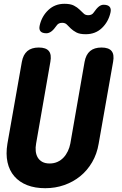

<svg xmlns="http://www.w3.org/2000/svg" viewBox="-20 -980 640 1010"><path d="M95 -655Q102 -693 124 -711.5Q146 -730 184 -730Q222 -730 237 -711.5Q252 -693 245 -655L170 -225Q166 -204 168 -185Q170 -166 178.5 -151.5Q187 -137 202.5 -128.5Q218 -120 241 -120Q264 -120 282.5 -128.5Q301 -137 314.5 -151.5Q328 -166 337 -185Q346 -204 350 -225L425 -655Q432 -693 454 -711.5Q476 -730 514 -730Q552 -730 567 -711.5Q582 -693 575 -655L499 -224Q490 -170 464.5 -126.5Q439 -83 402 -53Q365 -23 318 -6.5Q271 10 218 10Q164 10 123 -6Q82 -22 55.5 -52.5Q29 -83 19.5 -126.5Q10 -170 19 -224ZM279 -847Q263 -824 250 -814.5Q237 -805 224 -805Q202 -805 193 -815.5Q184 -826 189 -847Q200 -895 234.5 -927.5Q269 -960 319 -960Q351 -960 369 -950.5Q387 -941 398 -930L419 -910Q428 -900 444 -900Q454 -900 461 -903.5Q468 -907 472 -913Q488 -936 500 -945.5Q512 -955 525 -955Q547 -955 556.5 -944.5Q566 -934 561 -913Q550 -865 516 -832.5Q482 -800 431 -800Q399 -800 381.5 -809.5Q364 -819 352.5 -830Q341 -841 332 -850.5Q323 -860 307 -860Q297 -860 290 -856.5Q283 -853 279 -847Z"/></svg>

Font: Maple Mono ExtraBold
Style: Italic
Weight: 800
Italic angle: -10°
Monospace: yes
Designer: subframe7536
Version: Version 7.200